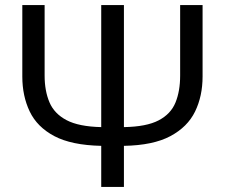

<svg xmlns="http://www.w3.org/2000/svg" viewBox="-20 -733 882 753"><path d="M377 0V-161Q260.5 -163.5 193 -199.2Q125.5 -235 96.5 -295.8Q67.5 -356.5 67.5 -433V-713H155V-436.5Q155 -376.5 174 -331.8Q193 -287 241 -261.8Q289 -236.5 377 -234.5V-713H466V-234.5Q554.5 -236 602.2 -261Q650 -286 668.2 -330.8Q686.5 -375.5 686.5 -436.5V-713H774.5V-433Q774.5 -356 745 -295.5Q715.5 -235 648 -199Q580.5 -163 466 -161V0Z"/></svg>

Font: Commissioner
Style: Regular
Weight: 400
Designer: Kostas Bartsokas
Foundry: Kostas Bartsokas
Version: Version 1.000; ttfautohint (v1.8.3)